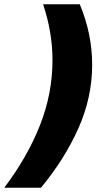

<svg xmlns="http://www.w3.org/2000/svg" viewBox="-70 -770 476 900"><path d="M304 -750Q333 -680 347.5 -609.5Q362 -539 362 -467Q362 -313 297.5 -168.5Q233 -24 122 110H-50Q58 -33 117 -182Q176 -331 176 -488Q176 -554 165 -619Q154 -684 132 -750Z"/></svg>

Font: Geist Black
Style: Italic
Weight: 900
Italic angle: -12°
Designer: Basement.studio, Andrés Briganti, Mateo Zaragoza
Foundry: Basement.studio, Vercel, Andrés Briganti, Guido Ferreyra, Mateo Zaragoza
Version: Version 1.500; ttfautohint (v1.8.4.7-5d5b)